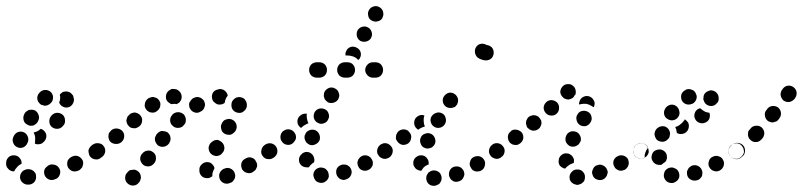

<svg xmlns="http://www.w3.org/2000/svg" viewBox="-33 -567 2605 623"><path d="M79 23Q85 15 84 5Q84 0 82 -5Q79 -9 76 -12Q72 -15 67 -17Q62 -18 57 -18H55Q50 -17 46 -15Q41 -13 38 -9Q35 -5 33 0Q32 4 32 9Q33 20 41 26Q49 33 60 32H62Q72 31 79 23ZM159 4Q164 -5 162 -15Q160 -20 157 -24Q154 -28 150 -30Q145 -33 140 -33Q135 -34 131 -33L128 -32Q124 -31 120 -27Q116 -24 113 -20Q111 -16 110 -11Q110 -6 111 -1Q114 9 123 14Q132 19 142 16L144 15Q154 13 159 4ZM230 -20Q234 -23 235 -28Q237 -33 237 -38Q237 -43 235 -47Q230 -56 221 -60Q211 -64 201 -59L199 -58Q195 -56 191 -52Q188 -49 186 -44Q185 -39 185 -34Q185 -30 187 -25Q192 -16 201 -12Q211 -9 220 -13L223 -14Q227 -16 230 -20ZM0 -14Q-4 -16 -7 -20Q-11 -24 -12 -28Q-14 -33 -13 -38Q-13 -39 -13 -41Q-12 -51 -4 -58Q4 -64 14 -63Q25 -62 31 -54Q38 -46 37 -36Q37 -36 37 -36Q36 -35 36 -35Q27 -31 21 -23Q16 -18 13 -11Q12 -11 12 -11Q11 -11 10 -11Q5 -11 0 -14ZM302 -63Q305 -67 306 -72Q306 -77 305 -82Q304 -86 301 -91Q296 -99 285 -101Q275 -103 267 -97L265 -95Q261 -93 258 -88Q255 -84 254 -79Q254 -74 255 -70Q256 -65 258 -61Q264 -52 275 -50Q285 -48 293 -54L295 -56Q299 -59 302 -63ZM10 -103Q14 -93 24 -89Q28 -87 33 -87Q38 -87 43 -89Q47 -91 51 -95Q54 -98 56 -103L57 -105Q61 -115 57 -124Q53 -134 44 -138Q39 -140 34 -140Q29 -140 24 -138Q20 -136 16 -132Q13 -129 11 -124L10 -122Q6 -112 10 -103ZM99 -149Q104 -148 107 -145Q110 -143 113 -139Q119 -131 117 -121Q115 -111 107 -105L105 -103Q99 -99 92 -99Q86 -98 80 -101Q81 -107 81 -114Q82 -124 78 -133Q77 -135 76 -137Q79 -138 83 -139Q92 -142 99 -149ZM178 -176Q178 -187 171 -194Q163 -201 153 -201Q143 -201 135 -193L134 -192Q127 -184 127 -174Q127 -163 134 -156Q142 -149 152 -149Q163 -149 170 -157L171 -158Q179 -166 178 -176ZM44 -176Q47 -166 57 -162Q61 -159 66 -159Q71 -159 76 -160Q80 -162 84 -165Q88 -169 90 -173L91 -175Q96 -185 92 -194Q89 -204 80 -209Q75 -211 70 -211Q65 -211 60 -210Q56 -208 52 -205Q48 -202 46 -197L45 -195Q41 -186 44 -176ZM179 -270Q184 -271 189 -269Q194 -268 198 -264Q201 -261 204 -257Q205 -255 205 -253Q209 -243 205 -234Q201 -224 192 -220Q182 -216 173 -220Q163 -224 159 -234Q159 -234 159 -234Q161 -239 162 -245Q163 -253 161 -260Q163 -262 165 -264Q167 -266 170 -268Q174 -270 179 -270ZM88 -251Q87 -241 94 -233Q97 -229 101 -227Q106 -225 111 -224Q116 -224 120 -225Q125 -227 129 -230Q129 -230 130 -231Q138 -237 139 -248Q140 -258 134 -266Q127 -274 117 -275Q107 -276 99 -270Q98 -269 97 -268Q89 -261 88 -251Z M423 15Q425 11 424 6Q424 1 421 -4Q419 -8 415 -11Q411 -14 406 -16Q402 -17 397 -16Q392 -16 387 -14Q383 -11 380 -7L379 -6Q375 -2 374 3Q373 8 373 13Q374 18 376 22Q378 26 382 29Q390 36 401 35Q411 34 417 26L419 24Q422 20 423 15ZM721 23Q725 19 727 15Q730 11 730 6Q731 1 729 -4Q726 -14 717 -19Q708 -24 698 -21L696 -20Q691 -19 688 -16Q684 -13 681 -8Q679 -4 678 1Q678 6 679 11Q682 21 691 26Q700 31 710 28L712 27Q717 26 721 23ZM623 6Q615 -1 614 -11Q614 -13 614 -14Q613 -25 620 -32Q627 -40 637 -41Q642 -41 647 -40Q652 -38 655 -35Q658 -32 660 -29Q662 -25 663 -22Q662 -20 662 -19Q657 -10 656 -1Q656 2 656 5Q653 7 649 9Q646 11 642 11Q631 12 623 6ZM797 -17Q799 -21 801 -26Q802 -30 801 -35Q800 -40 797 -44Q795 -49 791 -52Q787 -54 782 -56Q777 -57 772 -56Q767 -55 763 -52L761 -51Q757 -49 754 -45Q751 -41 750 -36Q749 -31 750 -26Q751 -21 753 -17Q759 -8 769 -6Q779 -3 788 -9L789 -10Q794 -13 797 -17ZM473 -57Q472 -67 464 -73Q460 -76 455 -78Q450 -79 445 -78Q440 -78 436 -75Q432 -73 429 -69L427 -67Q421 -59 422 -49Q424 -39 432 -32Q436 -29 440 -28Q445 -27 450 -27Q455 -28 459 -30Q464 -33 467 -37L468 -38Q474 -46 473 -57ZM866 -72Q868 -83 862 -91Q859 -95 854 -98Q850 -100 845 -101Q840 -102 836 -101Q831 -100 827 -97L825 -96Q817 -90 815 -79Q813 -69 819 -61Q822 -57 826 -54Q831 -51 835 -51Q840 -50 845 -51Q850 -52 854 -55L856 -56Q864 -62 866 -72ZM304 -64Q307 -68 308 -73Q309 -78 308 -83Q307 -88 304 -92Q298 -101 288 -102Q277 -104 269 -98H268Q259 -92 257 -81Q256 -71 261 -63Q267 -54 278 -52Q288 -51 296 -56L297 -57Q302 -60 304 -64ZM645 -79Q648 -69 657 -64Q661 -62 666 -61Q671 -60 676 -62Q681 -63 684 -66Q688 -69 691 -74L692 -75Q697 -84 694 -94Q691 -104 682 -109Q678 -112 673 -113Q668 -113 664 -112Q659 -110 655 -107Q651 -104 648 -100L647 -98Q642 -89 645 -79ZM516 -102V-103Q522 -111 520 -122Q518 -132 510 -138Q506 -140 501 -141Q496 -142 491 -142Q486 -141 482 -138Q478 -135 475 -131L474 -130V-129Q471 -125 470 -120Q469 -116 470 -111Q471 -106 474 -102Q476 -98 480 -95Q489 -89 499 -91Q509 -93 515 -101ZM370 -123Q371 -134 364 -142Q357 -149 347 -150Q337 -151 329 -145L328 -144Q324 -140 321 -136Q319 -132 319 -127Q318 -122 320 -117Q321 -112 324 -108Q331 -101 341 -100Q352 -99 360 -105L361 -106Q369 -113 370 -123ZM685 -148Q687 -138 696 -133Q701 -130 706 -130Q711 -129 715 -130Q720 -131 724 -135Q728 -138 731 -142L732 -144Q737 -153 734 -163Q731 -173 722 -178Q713 -183 703 -180Q693 -178 688 -169L687 -167Q682 -158 685 -148ZM426 -166Q428 -170 428 -175Q429 -180 427 -185Q425 -190 422 -193Q419 -197 414 -199Q410 -201 405 -202Q400 -202 395 -200Q390 -199 387 -195L386 -194Q382 -191 380 -187Q378 -182 377 -177Q377 -172 379 -167Q380 -163 384 -159Q387 -155 391 -153Q396 -151 401 -151Q406 -150 410 -152Q415 -154 419 -157L420 -158Q424 -161 426 -166ZM569 -169Q570 -174 570 -179Q570 -184 568 -188Q566 -193 563 -196Q555 -203 545 -203Q535 -203 527 -196L526 -194Q519 -187 519 -177Q519 -166 527 -159Q534 -152 544 -152Q555 -152 562 -159L563 -161Q567 -164 569 -169ZM726 -245Q733 -252 743 -252Q748 -252 753 -250Q757 -249 761 -245Q764 -241 766 -237Q768 -232 768 -227Q768 -225 768 -222Q766 -212 758 -206Q750 -199 740 -201Q730 -202 723 -210Q717 -218 718 -228Q718 -238 726 -245ZM627 -212Q630 -216 631 -221Q633 -226 632 -231Q631 -235 629 -240Q626 -244 622 -247Q619 -250 614 -251Q609 -253 604 -252Q599 -251 595 -249L593 -248Q589 -245 586 -241Q583 -237 581 -233Q580 -228 581 -223Q581 -218 584 -214Q589 -205 599 -202Q609 -199 618 -205L620 -206Q624 -208 627 -212ZM484 -215Q487 -219 487 -224Q488 -229 487 -234Q485 -239 482 -243Q479 -247 475 -249Q470 -251 466 -252Q461 -253 456 -251Q451 -250 447 -247L446 -246Q442 -243 440 -239Q437 -234 437 -229Q436 -224 437 -220Q439 -215 442 -211Q445 -207 449 -205Q453 -202 458 -202Q463 -201 468 -202Q473 -204 477 -207L478 -208Q482 -211 484 -215ZM706 -257Q704 -267 696 -273Q688 -279 678 -278L676 -277Q666 -276 659 -268Q653 -259 655 -249Q656 -239 665 -233Q673 -226 683 -228H685Q688 -229 691 -230Q693 -231 696 -233Q697 -239 699 -245Q702 -252 706 -257ZM506 -246Q504 -256 508 -265Q511 -270 515 -273Q519 -276 523 -278Q528 -279 533 -278Q538 -278 542 -276Q544 -275 545 -274Q554 -268 556 -258Q558 -248 553 -240Q551 -236 547 -233Q544 -231 540 -229Q537 -230 535 -230Q529 -230 523 -229Q522 -230 521 -230Q520 -231 518 -232Q509 -237 506 -246Z M1023 22Q1032 16 1034 6Q1034 1 1033 -4Q1032 -9 1029 -13Q1026 -17 1022 -20Q1018 -22 1013 -23Q1003 -25 994 -19Q986 -13 984 -3Q983 2 985 7Q986 12 989 16Q991 20 996 23Q1000 25 1005 26Q1015 28 1023 22ZM1105 3Q1110 -6 1107 -16Q1105 -21 1102 -25Q1099 -28 1094 -31Q1090 -33 1085 -33Q1080 -34 1075 -32Q1065 -29 1060 -20Q1056 -11 1059 -1Q1060 4 1064 8Q1067 12 1071 14Q1076 16 1081 17Q1086 17 1090 15Q1100 12 1105 3ZM1163 -16Q1168 -18 1171 -22Q1174 -26 1176 -30Q1177 -35 1177 -40Q1176 -45 1174 -49Q1169 -59 1159 -62Q1149 -65 1140 -60Q1136 -58 1133 -54Q1129 -50 1128 -45Q1126 -41 1127 -36Q1127 -31 1130 -26Q1134 -17 1144 -14Q1154 -11 1163 -16ZM944 -31Q937 -38 937 -49Q937 -54 939 -58Q941 -63 945 -66Q948 -70 953 -72Q957 -74 962 -74Q967 -74 972 -72Q976 -70 980 -66Q983 -63 985 -58Q987 -53 987 -49V-48Q987 -46 987 -44Q986 -42 986 -40Q983 -39 981 -37Q974 -32 969 -24Q967 -24 966 -24Q964 -24 962 -24Q952 -24 944 -31ZM1240 -73Q1242 -83 1236 -91Q1233 -95 1229 -98Q1225 -101 1220 -102Q1215 -102 1210 -101Q1206 -100 1202 -97H1201Q1193 -91 1191 -81Q1189 -71 1195 -63Q1198 -58 1202 -56Q1207 -53 1211 -52Q1216 -51 1221 -52Q1226 -54 1230 -56Q1239 -62 1240 -73ZM867 -73Q868 -83 863 -91Q857 -100 846 -102Q836 -103 828 -98Q819 -92 817 -81Q816 -71 821 -63Q824 -59 829 -56Q833 -53 838 -52Q843 -52 847 -53Q852 -54 856 -56V-57Q865 -62 867 -73ZM957 -129Q957 -129 956 -129Q955 -124 955 -119Q956 -114 958 -110Q960 -105 964 -102Q968 -99 972 -97Q982 -94 991 -99Q1000 -103 1004 -112Q1007 -122 1003 -131Q999 -141 989 -145Q979 -148 970 -144Q960 -140 957 -130Q957 -130 957 -129ZM923 -109Q926 -113 927 -117Q928 -122 927 -127Q926 -132 923 -136Q917 -145 907 -147Q897 -149 888 -143Q888 -143 887 -142Q887 -142 886 -142Q878 -135 877 -125Q876 -114 883 -106Q889 -98 900 -97Q910 -96 918 -103Q921 -106 923 -109ZM932 -173Q932 -183 939 -190Q944 -195 950 -197Q956 -199 963 -198Q962 -195 962 -193Q962 -183 965 -174Q966 -170 968 -167Q964 -166 961 -164Q952 -160 945 -153Q944 -152 944 -152Q943 -153 942 -153Q941 -154 940 -155Q932 -162 932 -173ZM987 -201Q983 -191 986 -182Q990 -172 999 -168Q1008 -163 1018 -167Q1028 -170 1032 -180Q1037 -189 1033 -199Q1030 -209 1020 -213Q1011 -217 1001 -214Q991 -210 987 -201ZM1018 -260Q1017 -255 1019 -250Q1020 -245 1024 -241Q1027 -238 1031 -235Q1040 -231 1050 -234Q1060 -237 1065 -246Q1067 -251 1068 -256Q1068 -261 1066 -266Q1065 -270 1062 -274Q1058 -278 1054 -280Q1045 -285 1035 -282Q1025 -278 1020 -269Q1018 -265 1018 -260ZM1021 -322Q1028 -330 1028 -340Q1028 -350 1021 -358Q1013 -365 1003 -365H995Q985 -365 977 -358Q970 -350 970 -340Q970 -330 977 -322Q985 -315 995 -315H1003Q1013 -315 1021 -322ZM1112 -322Q1119 -330 1119 -340Q1119 -350 1112 -358Q1105 -365 1094 -365H1086Q1076 -365 1068 -358Q1061 -350 1061 -340Q1061 -330 1068 -322Q1076 -315 1086 -315H1094Q1105 -315 1112 -322ZM1203 -322Q1210 -330 1210 -340Q1210 -350 1203 -358Q1196 -365 1185 -365H1177Q1167 -365 1160 -358Q1152 -350 1152 -340Q1152 -330 1160 -322Q1167 -315 1177 -315H1185Q1196 -315 1203 -322ZM1091 -402V-403Q1096 -412 1106 -415Q1116 -417 1125 -412Q1134 -407 1137 -398Q1140 -388 1135 -379V-378Q1134 -377 1132 -375Q1131 -373 1129 -372Q1129 -373 1128 -374Q1121 -381 1112 -384Q1103 -387 1094 -387H1088Q1088 -391 1088 -395Q1089 -399 1091 -402ZM1125 -450Q1127 -441 1135 -435Q1144 -430 1154 -432Q1164 -434 1170 -442Q1170 -443 1171 -443Q1171 -444 1171 -444Q1176 -453 1173 -463Q1170 -473 1161 -478Q1152 -483 1142 -480Q1132 -477 1127 -468Q1123 -460 1125 -450ZM1161 -525Q1161 -520 1162 -515Q1163 -510 1166 -506Q1169 -502 1174 -500Q1183 -495 1193 -498Q1203 -500 1208 -509V-510Q1210 -514 1211 -519Q1211 -524 1210 -529Q1209 -533 1206 -537Q1203 -541 1198 -544Q1189 -549 1179 -546Q1169 -543 1164 -534Q1162 -530 1161 -525Z M1384 34Q1389 32 1393 29Q1396 25 1398 21Q1400 16 1400 11Q1400 1 1393 -7Q1385 -14 1375 -14Q1370 -14 1365 -12Q1361 -10 1357 -7Q1354 -3 1352 1Q1350 6 1350 11Q1350 21 1357 29Q1364 36 1375 36Q1380 36 1384 34ZM1471 8Q1476 -1 1472 -11Q1471 -15 1467 -19Q1464 -23 1459 -25Q1455 -27 1450 -27Q1445 -27 1440 -26Q1430 -22 1426 -13Q1422 -3 1425 6Q1427 11 1430 15Q1433 18 1438 21Q1442 23 1447 23Q1452 23 1457 21Q1467 18 1471 8ZM1540 -29Q1543 -40 1538 -48Q1535 -53 1531 -56Q1527 -59 1522 -60Q1517 -61 1512 -60Q1507 -59 1503 -57Q1494 -52 1492 -41Q1489 -31 1495 -23Q1497 -18 1501 -15Q1505 -12 1510 -11Q1515 -10 1520 -11Q1525 -11 1529 -14Q1538 -19 1540 -29ZM1322 -16Q1317 -18 1314 -22Q1311 -26 1309 -30Q1308 -35 1308 -40Q1309 -51 1317 -57Q1325 -64 1336 -63Q1346 -62 1352 -54Q1359 -46 1358 -36Q1358 -35 1358 -35Q1358 -34 1358 -33Q1358 -33 1357 -33Q1348 -30 1341 -23Q1337 -18 1334 -13Q1333 -13 1332 -13Q1332 -13 1331 -13Q1326 -14 1322 -16ZM1604 -73Q1605 -83 1599 -91Q1597 -95 1592 -98Q1588 -101 1583 -102Q1578 -102 1574 -101Q1569 -100 1565 -97H1564Q1556 -91 1554 -81Q1552 -71 1558 -63Q1561 -58 1565 -56Q1570 -53 1575 -52Q1579 -51 1584 -52Q1589 -54 1593 -56V-57Q1602 -63 1604 -73ZM1241 -73Q1243 -83 1237 -91Q1234 -95 1230 -98Q1226 -101 1221 -102Q1216 -103 1211 -102Q1206 -100 1202 -98Q1198 -95 1195 -91Q1192 -86 1191 -81Q1191 -77 1192 -72Q1193 -67 1195 -63Q1201 -54 1212 -52Q1222 -51 1230 -56V-57Q1239 -62 1241 -73ZM1332 -101Q1335 -91 1345 -87Q1349 -85 1354 -85Q1359 -85 1364 -87Q1369 -88 1372 -92Q1376 -95 1378 -100Q1382 -109 1378 -119Q1374 -129 1365 -133Q1355 -137 1346 -133Q1336 -130 1332 -120Q1328 -110 1332 -101ZM1301 -119Q1303 -129 1296 -137Q1290 -146 1280 -147Q1269 -148 1261 -142Q1257 -139 1255 -134Q1252 -130 1252 -125Q1251 -120 1252 -115Q1254 -111 1257 -107Q1263 -99 1273 -97Q1283 -96 1292 -102Q1300 -109 1301 -119ZM1311 -171Q1312 -182 1320 -188Q1324 -191 1329 -193Q1333 -194 1338 -194Q1340 -193 1341 -193Q1343 -193 1344 -192Q1343 -188 1342 -184Q1341 -174 1343 -164Q1344 -160 1346 -157Q1342 -156 1338 -154Q1330 -151 1324 -146Q1322 -148 1320 -149Q1318 -151 1316 -153Q1310 -161 1311 -171ZM1365 -170Q1368 -160 1377 -155Q1386 -150 1396 -153Q1406 -156 1411 -165Q1416 -174 1413 -184Q1411 -194 1402 -199Q1393 -204 1383 -201Q1373 -198 1367 -189Q1362 -180 1365 -170ZM1404 -246Q1403 -241 1404 -236Q1405 -231 1408 -227Q1411 -223 1415 -220Q1419 -218 1424 -217Q1429 -216 1434 -217Q1438 -218 1443 -220Q1447 -223 1449 -227H1450Q1452 -232 1453 -236Q1454 -241 1453 -246Q1452 -251 1449 -255Q1447 -259 1442 -262Q1438 -265 1433 -266Q1429 -267 1424 -266Q1419 -265 1415 -262Q1411 -259 1408 -255Q1405 -251 1404 -246ZM1563 -413Q1569 -406 1569 -396Q1569 -386 1562 -378Q1554 -371 1544 -371Q1536 -371 1529 -374Q1522 -376 1516 -381Q1509 -388 1508 -398Q1507 -408 1513 -416Q1519 -424 1529 -425Q1538 -426 1546 -421Q1556 -420 1563 -413Z M1848 31Q1853 30 1857 26Q1861 23 1863 19Q1865 14 1865 9Q1866 -1 1859 -9Q1852 -17 1842 -17Q1831 -18 1824 -11Q1816 -4 1815 6Q1815 11 1816 16Q1818 21 1821 24Q1825 28 1829 30Q1834 32 1839 33Q1844 33 1848 31ZM1930 11Q1934 7 1936 3Q1938 -2 1939 -7Q1939 -12 1937 -16Q1933 -26 1924 -30Q1915 -35 1905 -31Q1900 -30 1896 -26Q1893 -23 1891 -18Q1889 -14 1888 -9Q1888 -4 1890 1Q1893 11 1903 15Q1912 19 1922 16Q1927 14 1930 11ZM1994 -16Q1998 -18 2001 -22Q2005 -26 2006 -31Q2008 -35 2007 -40Q2007 -45 2005 -50Q2000 -59 1990 -62Q1980 -65 1971 -60Q1962 -56 1958 -46Q1955 -36 1960 -27Q1962 -22 1966 -19Q1970 -16 1975 -14Q1979 -13 1984 -13Q1989 -14 1994 -16ZM1792 -23Q1788 -25 1784 -29Q1781 -33 1780 -38Q1779 -43 1780 -48Q1781 -58 1789 -64Q1797 -71 1808 -69Q1813 -69 1817 -66Q1821 -64 1824 -60Q1827 -56 1829 -51Q1830 -46 1829 -41Q1829 -40 1829 -40Q1829 -39 1829 -38Q1827 -38 1825 -37Q1816 -34 1809 -28Q1804 -24 1801 -20Q1801 -20 1801 -20Q1801 -20 1801 -20Q1796 -20 1792 -23ZM2068 -64Q2071 -68 2072 -73Q2072 -78 2071 -83Q2070 -87 2067 -92Q2061 -100 2051 -102Q2041 -103 2032 -97Q2028 -94 2026 -90Q2023 -86 2022 -81Q2021 -76 2022 -71Q2024 -66 2026 -62Q2033 -54 2043 -52Q2053 -51 2061 -57Q2066 -60 2068 -64ZM1604 -73Q1606 -83 1600 -91Q1594 -100 1584 -102Q1573 -104 1565 -98Q1561 -95 1558 -91Q1555 -86 1554 -81Q1554 -77 1555 -72Q1556 -67 1558 -63Q1561 -59 1565 -56Q1570 -53 1575 -52Q1579 -52 1584 -53Q1589 -54 1593 -56V-57Q1602 -62 1604 -73ZM1803 -107Q1807 -98 1816 -93Q1821 -91 1826 -91Q1831 -91 1836 -93Q1840 -95 1844 -98Q1847 -101 1849 -106H1850Q1854 -116 1850 -125Q1846 -135 1837 -139Q1832 -141 1827 -141Q1822 -141 1818 -140Q1813 -138 1809 -134Q1806 -131 1804 -126Q1800 -117 1803 -107ZM1665 -118Q1666 -129 1660 -137Q1657 -141 1652 -143Q1648 -146 1643 -146Q1638 -147 1633 -146Q1629 -145 1625 -142V-141Q1616 -135 1615 -125Q1614 -115 1620 -106Q1623 -102 1627 -100Q1631 -97 1636 -97Q1641 -96 1646 -97Q1651 -99 1655 -102Q1663 -108 1665 -118ZM1721 -157Q1723 -161 1724 -166Q1724 -171 1723 -176Q1721 -180 1718 -184Q1715 -188 1711 -190Q1706 -193 1701 -193Q1697 -194 1692 -192Q1687 -191 1683 -188Q1679 -185 1677 -180Q1674 -176 1674 -171Q1673 -166 1675 -161Q1676 -156 1679 -152Q1683 -149 1687 -146Q1691 -144 1696 -143Q1701 -143 1706 -144Q1711 -146 1715 -149Q1719 -152 1721 -157ZM1838 -177Q1840 -167 1849 -161Q1858 -156 1868 -158Q1878 -161 1883 -170Q1889 -179 1886 -189Q1884 -199 1875 -204Q1866 -209 1856 -207Q1846 -205 1841 -196Q1835 -187 1838 -177ZM1781 -216Q1782 -226 1775 -234Q1768 -241 1758 -242Q1748 -243 1740 -236Q1732 -229 1731 -218Q1731 -208 1738 -200Q1744 -193 1755 -192Q1765 -191 1773 -198Q1781 -205 1781 -216ZM1857 -251Q1866 -257 1876 -255Q1886 -253 1892 -244Q1898 -236 1896 -226Q1895 -224 1895 -222Q1894 -220 1893 -219Q1890 -221 1887 -223Q1879 -228 1870 -230Q1860 -231 1851 -229Q1849 -228 1846 -228Q1846 -230 1846 -232Q1846 -234 1847 -236Q1849 -246 1857 -251ZM1821 -247Q1817 -245 1812 -244Q1807 -244 1802 -246Q1797 -247 1794 -251Q1786 -258 1785 -268Q1785 -278 1792 -286Q1799 -294 1809 -294Q1820 -295 1827 -288Q1831 -285 1833 -280Q1835 -276 1835 -271Q1836 -268 1835 -265Q1835 -262 1834 -260Q1832 -258 1831 -257Q1830 -255 1829 -253Q1826 -249 1821 -247Z M2159 23Q2168 18 2171 8Q2172 3 2171 -2Q2171 -6 2168 -11Q2166 -15 2162 -18Q2158 -21 2153 -22L2152 -23Q2142 -25 2133 -20Q2124 -15 2122 -5Q2119 5 2124 14Q2129 23 2139 26H2140Q2150 29 2159 23ZM2238 13Q2241 10 2244 6Q2246 1 2246 -4Q2247 -9 2245 -13Q2242 -23 2233 -28Q2224 -33 2214 -30H2213Q2209 -28 2205 -25Q2201 -22 2199 -17Q2196 -13 2196 -8Q2196 -3 2197 2Q2200 12 2209 16Q2218 21 2228 18H2229Q2234 17 2238 13ZM2311 -21Q2314 -25 2315 -29Q2317 -34 2316 -39Q2316 -44 2313 -48Q2311 -53 2307 -56Q2303 -59 2298 -60Q2294 -62 2289 -61Q2284 -61 2279 -58Q2274 -56 2271 -52Q2268 -48 2267 -43Q2265 -38 2266 -33Q2266 -28 2269 -24Q2274 -15 2284 -12Q2294 -9 2303 -14Q2308 -17 2311 -21ZM2090 -38Q2082 -45 2081 -55V-56Q2081 -66 2087 -74Q2094 -81 2105 -82Q2115 -83 2123 -76Q2131 -69 2131 -59V-58Q2132 -54 2130 -50Q2129 -45 2126 -42Q2124 -41 2122 -39Q2117 -36 2113 -32Q2111 -32 2110 -32Q2109 -32 2108 -32Q2098 -31 2090 -38ZM2377 -64Q2380 -68 2381 -73Q2381 -78 2380 -82Q2379 -87 2376 -91Q2370 -100 2360 -102Q2350 -103 2342 -97H2341Q2337 -94 2334 -90Q2332 -86 2331 -81Q2330 -76 2331 -71Q2332 -66 2335 -62Q2341 -54 2351 -52Q2361 -50 2370 -56V-57Q2374 -59 2377 -64ZM2022 -81Q2024 -92 2033 -98Q2042 -104 2052 -102Q2062 -100 2068 -92Q2069 -91 2069 -90Q2070 -89 2070 -88Q2064 -81 2061 -72Q2058 -64 2059 -55Q2050 -50 2041 -53Q2032 -55 2026 -63Q2021 -71 2022 -81ZM2091 -129Q2092 -124 2094 -120Q2096 -115 2100 -112Q2104 -109 2109 -108Q2114 -107 2119 -107Q2124 -108 2128 -110Q2132 -113 2135 -116Q2139 -120 2140 -125V-126Q2143 -136 2138 -145Q2133 -154 2123 -157Q2113 -159 2104 -154Q2095 -149 2092 -139Q2090 -134 2091 -129ZM2186 -175 2187 -176Q2188 -178 2189 -180Q2192 -178 2195 -175Q2198 -172 2200 -169Q2204 -160 2201 -150Q2198 -140 2189 -135Q2183 -132 2176 -132Q2169 -132 2163 -136Q2163 -137 2163 -137Q2162 -147 2158 -155Q2167 -157 2174 -163Q2181 -168 2186 -175ZM2269 -183Q2272 -192 2269 -201Q2262 -202 2256 -204Q2248 -208 2241 -214Q2240 -215 2239 -216Q2238 -216 2237 -215Q2235 -215 2234 -214H2233Q2224 -209 2221 -199Q2218 -189 2223 -180Q2228 -171 2238 -168Q2248 -165 2257 -170Q2266 -174 2269 -183ZM2122 -196Q2124 -186 2133 -181Q2142 -175 2152 -177Q2162 -179 2168 -188Q2174 -197 2171 -207Q2169 -217 2161 -223Q2152 -229 2142 -227Q2132 -224 2126 -216V-215Q2120 -207 2122 -196ZM2264 -271Q2268 -273 2273 -274Q2278 -274 2283 -272Q2288 -270 2291 -267Q2292 -266 2292 -266Q2299 -259 2299 -248Q2300 -238 2292 -231Q2285 -223 2275 -223Q2264 -223 2257 -230Q2257 -230 2257 -230Q2254 -233 2252 -237Q2250 -241 2249 -245Q2250 -250 2250 -255Q2250 -255 2250 -255Q2251 -258 2252 -261Q2254 -264 2256 -266Q2259 -269 2264 -271ZM2184 -270Q2180 -266 2178 -261Q2177 -257 2177 -252Q2177 -247 2179 -242Q2183 -233 2193 -229Q2203 -226 2212 -230H2213Q2222 -234 2226 -244Q2230 -254 2225 -263Q2223 -268 2220 -271Q2216 -275 2211 -276Q2207 -278 2202 -278Q2197 -278 2192 -276V-275Q2187 -273 2184 -270Z M2352 -51Q2342 -53 2336 -61Q2330 -69 2331 -80Q2333 -90 2341 -96L2345 -99Q2353 -105 2364 -103Q2374 -101 2380 -93Q2386 -84 2384 -74Q2383 -64 2374 -58L2371 -55Q2362 -49 2352 -51ZM2447 -135Q2447 -145 2439 -153Q2431 -160 2421 -159Q2411 -159 2404 -152L2401 -148Q2397 -145 2395 -140Q2394 -135 2394 -130Q2394 -126 2396 -121Q2398 -116 2402 -113Q2409 -106 2419 -106Q2430 -106 2437 -114L2440 -117Q2447 -125 2447 -135ZM2501 -201Q2500 -211 2492 -218Q2484 -224 2473 -223Q2463 -222 2457 -214L2454 -210Q2447 -202 2449 -192Q2450 -182 2458 -175Q2462 -172 2467 -171Q2471 -169 2476 -170Q2481 -171 2486 -173Q2490 -175 2493 -179L2496 -183Q2502 -191 2501 -201ZM2551 -257Q2552 -262 2552 -267Q2551 -272 2549 -276Q2546 -281 2542 -284Q2534 -290 2524 -289Q2514 -288 2507 -279L2505 -276Q2502 -273 2501 -268Q2499 -263 2500 -258Q2501 -253 2503 -249Q2506 -244 2509 -241Q2518 -235 2528 -236Q2538 -238 2545 -246L2547 -249Q2550 -253 2551 -257Z"/></svg>

Font: FRB American Cursive Dotted Black
Style: Bold Italic
Weight: 900
Italic angle: -25°
Version: Version 2.0;Modular Font Editor K font №1